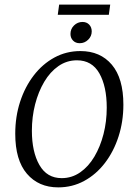

<svg xmlns="http://www.w3.org/2000/svg" viewBox="-20 -800 581 831"><path d="M232 11Q147 11 96.5 -48Q46 -107 46 -221Q46 -295 67 -359.5Q88 -424 126 -473.5Q164 -523 215.5 -551Q267 -579 328 -579Q414 -579 464 -520Q514 -461 514 -347Q514 -274 493 -209Q472 -144 434 -94.5Q396 -45 344.5 -17Q293 11 232 11ZM247 -29Q291 -29 327 -54Q363 -79 388.5 -122Q414 -165 428 -219.5Q442 -274 442 -334Q442 -426 410 -482.5Q378 -539 313 -539Q269 -539 233 -514Q197 -489 171.5 -446Q146 -403 132 -348.5Q118 -294 118 -234Q118 -143 150.5 -86Q183 -29 247 -29ZM230 -736 236 -780H457L451 -736ZM325 -613Q307 -613 296 -624.5Q285 -636 285 -653Q285 -675 300.5 -690Q316 -705 337 -705Q355 -705 366 -693.5Q377 -682 377 -664Q377 -643 361.5 -628Q346 -613 325 -613Z"/></svg>

Font: Yrsa Light
Style: Italic
Weight: 300
Italic angle: -7.10001°
Designer: Anna Giedrys (Yrsa+Rasa design), David Brezina (Yrsa art-direction, Rasa art-direction, design)
Foundry: Rosetta Type Foundry
Version: Version 2.004